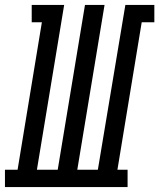

<svg xmlns="http://www.w3.org/2000/svg" viewBox="-67 -755 643 775"><path d="M-47 0V-70H4L102 -665H61V-735H192L82 -70H166L276 -735H355L245 -70H328L439 -735H556V-665H505L407 -70H448V0Z"/></svg>

Font: Iosevka Gothic
Style: Italic
Weight: 400
Italic angle: -9°
Monospace: yes
Designer: Belleve Invis
Foundry: Belleve Invis
Version: Version 15.5.1; ttfautohint (v1.8.4)